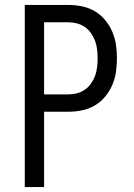

<svg xmlns="http://www.w3.org/2000/svg" viewBox="-20 -755 540 775"><path d="M80 0V-735H256Q283 -735 310.5 -729.5Q338 -724 362 -710Q386 -696 404 -674.5Q422 -653 433 -627.5Q444 -602 448 -574.5Q452 -547 452 -520Q452 -492 448 -464.5Q444 -437 433 -411.5Q422 -386 404 -364.5Q386 -343 362 -329Q338 -315 310.5 -309.5Q283 -304 256 -304H158V0ZM158 -374H256Q274 -374 291 -378.5Q308 -383 322.5 -393Q337 -403 347.5 -418Q358 -433 364 -449.5Q370 -466 372 -484Q374 -502 374 -520Q374 -537 372 -555Q370 -573 364 -589.5Q358 -606 347.5 -621Q337 -636 322.5 -646Q308 -656 291 -660.5Q274 -665 256 -665H158Z"/></svg>

Font: Zed Sans
Style: Regular
Weight: 400
Designer: Belleve Invis
Foundry: Belleve Invis
Version: Version 1.0.0; ttfautohint (v1.8.4)